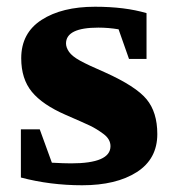

<svg xmlns="http://www.w3.org/2000/svg" viewBox="-20 -535 521 570"><path d="M42 -8V-151H98L134 -52Q170 -50 191 -50Q308 -50 308 -101Q308 -122 287 -137.5Q266 -153 247 -162Q228 -171 175 -194Q106 -224 74.5 -262.5Q43 -301 43 -362Q43 -437 103.5 -476Q164 -515 262 -515Q351 -515 415 -496V-360H363L332 -448Q302 -453 272 -453Q176 -453 176 -406Q176 -394 185 -381Q194 -368 217.5 -355Q241 -342 292 -320Q383 -279 415 -240.5Q447 -202 447 -137Q447 -63 386 -24Q325 15 224 15Q129 15 42 -8Z"/></svg>

Font: Volkhov
Style: Bold
Weight: 700
Designer: Cyreal (www.cyreal.org)
Foundry: Cyreal (www.cyreal.org)
Version: Version 1.010